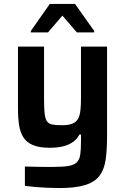

<svg xmlns="http://www.w3.org/2000/svg" viewBox="-20 -746 633 972"><path d="M280 206Q250 206 218 204.5Q186 203 157 200.5Q128 198 106 195V97Q142 98 167.5 98.5Q193 99 212.5 99Q232 99 248 99Q299 99 327.5 94Q356 89 369.5 75Q383 61 386.5 35.5Q390 10 390 -31V-65H382Q371 -43 350.5 -28Q330 -13 301 -5.5Q272 2 232 2Q180 2 148 -11Q116 -24 99.5 -49Q83 -74 77 -110.5Q71 -147 71 -196V-510H203V-245Q203 -198 206 -171Q209 -144 218 -131.5Q227 -119 245 -115.5Q263 -112 293 -112Q325 -112 345 -119.5Q365 -127 374.5 -143.5Q384 -160 387 -186.5Q390 -213 390 -251V-510H522V-58Q522 11 515 61Q508 111 484.5 143Q461 175 412 190.5Q363 206 280 206ZM136 -582V-589L232 -726H360L457 -589V-582H369L296 -667L223 -582Z"/></svg>

Font: Saira Thin SemiBold
Style: Regular
Weight: 600
Version: Version 1.101